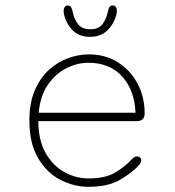

<svg xmlns="http://www.w3.org/2000/svg" viewBox="-20 -692 659 722"><path d="M313 10.5Q257.5 10.5 206.5 -16Q155.5 -42.5 123 -97.8Q90.5 -153 90.5 -239Q90.5 -304.5 110.5 -351.5Q130.5 -398.5 163.5 -428.8Q196.5 -459 236 -473.2Q275.5 -487.5 314 -487.5Q376.5 -487.5 423.8 -457.5Q471 -427.5 497.5 -377.2Q524 -327 524 -265Q524 -251 516.2 -243.8Q508.5 -236.5 495 -236.5H124Q124.5 -164 151.8 -116.2Q179 -68.5 222.2 -44.8Q265.5 -21 313 -21Q377 -21 414 -43.8Q451 -66.5 472 -89.5Q478.5 -96.5 483.8 -100.2Q489 -104 495 -104Q501 -104 506 -100.2Q511 -96.5 511 -90Q511 -85 508.5 -79.8Q506 -74.5 500.5 -69Q476 -42 431 -15.8Q386 10.5 313 10.5ZM125.5 -268H489.5Q486 -353.5 439 -404.8Q392 -456 312 -456Q271 -456 230.2 -435.8Q189.5 -415.5 160.5 -374Q131.5 -332.5 125.5 -268ZM404 -671.5Q411 -671.5 415.2 -666.2Q419.5 -661 419.5 -651Q419.5 -649 419.2 -646.5Q419 -644 418.5 -641.5Q411 -606 385.8 -579.8Q360.5 -553.5 318.5 -553.5Q276 -553.5 251.5 -579.8Q227 -606 220 -641.5Q219.5 -644 219.5 -646.5Q219.5 -649 219.5 -651Q219.5 -661 223.8 -666.2Q228 -671.5 234.5 -671.5Q243 -671.5 247.2 -664.8Q251.5 -658 254 -645Q258 -622.5 272.8 -602.2Q287.5 -582 319.5 -582Q352 -582 366.2 -602.2Q380.5 -622.5 384.5 -644.5Q387 -657.5 391.2 -664.5Q395.5 -671.5 404 -671.5Z"/></svg>

Font: Sono ExtraLight Monospace ExtraLight
Style: Regular
Weight: 250
Version: Version 2.112